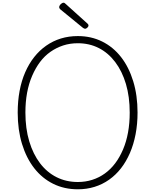

<svg xmlns="http://www.w3.org/2000/svg" viewBox="-20 -1382 1148 1421"><path d="M556 19Q456 19 374 -21.5Q292 -62 233.5 -137Q175 -212 143 -316.5Q111 -421 111 -549Q111 -634 125 -709Q139 -784 166.5 -847Q194 -910 233 -959.5Q272 -1009 322 -1044Q372 -1079 430.5 -1097Q489 -1115 556 -1115Q655 -1115 736.5 -1074.5Q818 -1034 876 -959.5Q934 -885 966 -780.5Q998 -676 998 -549Q998 -464 983.5 -388.5Q969 -313 941.5 -249.5Q914 -186 875.5 -136.5Q837 -87 787.5 -52Q738 -17 679.5 1Q621 19 556 19ZM556 -35Q612 -35 662.5 -51Q713 -67 756 -98Q799 -129 832.5 -173.5Q866 -218 890.5 -275.5Q915 -333 927.5 -401.5Q940 -470 940 -549Q940 -666 912 -760.5Q884 -855 832.5 -923Q781 -991 711 -1026.5Q641 -1062 556 -1062Q498 -1062 447.5 -1045.5Q397 -1029 353.5 -998.5Q310 -968 276.5 -923.5Q243 -879 218 -821Q193 -763 180.5 -695.5Q168 -628 168 -549Q168 -431 196.5 -336Q225 -241 276.5 -173.5Q328 -106 399 -70.5Q470 -35 556 -35ZM610 -1169Q607 -1169 604 -1170.5Q601 -1172 595 -1175L425 -1314Q421 -1319 419.5 -1322Q418 -1325 418 -1329Q418 -1336 423 -1343.5Q428 -1351 436 -1356.5Q444 -1362 450 -1362Q455 -1362 458 -1359.5Q461 -1357 466 -1353L629 -1206Q633 -1202 634 -1199Q635 -1196 635 -1193Q635 -1185 626 -1177Q617 -1169 610 -1169Z"/></svg>

Font: Playwrite FR Moderne ExtraLight
Style: Regular
Weight: 250
Version: Version 1.002